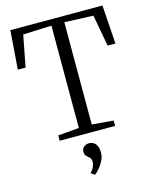

<svg xmlns="http://www.w3.org/2000/svg" viewBox="-143 -837 959 1193"><g transform="rotate(-15 336.5 -241.0)"><path d="M295 -46V-704L111.5 -696.5L72.5 -494H22.5L41 -743H633.5L650.5 -494H600.5L563 -696.5L378 -704V-46L516 -34.5V0H159.5V-34.5ZM388.5 135Q388.5 165 374.2 191.8Q360 218.5 343 236.8Q326 255 317.5 260.5H316.5L294.5 245V240.5Q308 229.5 316 211Q324 192.5 324 179.5Q324 166.5 318.5 157.5Q313 148.5 303.5 141.5Q295.5 135.5 289.8 127.5Q284 119.5 284 105Q284 89.5 291.5 80Q299 70.5 309.5 66.2Q320 62 329.5 62H331.5Q357.5 62 373 81.5Q388.5 101 388.5 135Z"/></g></svg>

Font: Merriweather 60pt Light
Style: Regular
Weight: 300
Version: Version 2.100